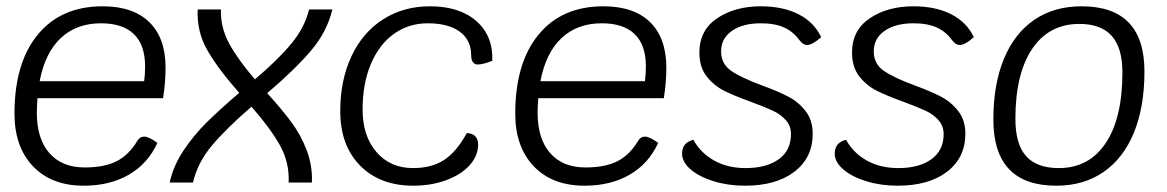

<svg xmlns="http://www.w3.org/2000/svg" viewBox="-20 -580 3709 610"><path d="M99 -268Q97 -238 97 -222Q97 -139 137 -93.5Q177 -48 249 -48Q311 -48 350 -67.5Q389 -87 416 -132Q424 -146 438 -146Q453 -146 480 -126Q450 -60 389.5 -25Q329 10 246 10Q144 10 85 -51.5Q26 -113 26 -219Q26 -380 100 -470Q174 -560 306 -560Q403 -560 454.5 -509.5Q506 -459 506 -365Q506 -318 498 -268ZM106 -322H438Q441 -342 441 -369Q441 -437 405.5 -471.5Q370 -506 301 -506Q223 -506 173 -459Q123 -412 106 -322Z M829 -284Q876 -232 906 -191.5Q936 -151 954.5 -102.5Q973 -54 971 0H897Q900 -64 869 -119Q838 -174 779 -241Q700 -173 654 -118.5Q608 -64 593 0H519Q531 -54 563.5 -102.5Q596 -151 636.5 -191Q677 -231 740 -285Q673 -361 639 -420Q605 -479 608 -550H682Q680 -493 708.5 -441Q737 -389 790 -328Q861 -388 904.5 -440Q948 -492 962 -550H1036Q1019 -479 968 -419Q917 -359 829 -284Z M1061 -227Q1061 -325 1096.5 -401Q1132 -477 1197 -518.5Q1262 -560 1346 -560Q1440 -560 1493.5 -513Q1547 -466 1544 -387Q1533 -382 1519.5 -378.5Q1506 -375 1497 -375Q1489 -375 1483 -382Q1477 -389 1477 -404Q1477 -453 1440.5 -479.5Q1404 -506 1339 -506Q1278 -506 1231 -472Q1184 -438 1158 -376Q1132 -314 1132 -232Q1132 -148 1176 -97Q1220 -46 1292 -46Q1351 -46 1390.5 -71.5Q1430 -97 1463 -157Q1480 -157 1489.5 -147.5Q1499 -138 1499 -121Q1499 -85 1472 -55Q1445 -25 1397.5 -7.5Q1350 10 1293 10Q1187 10 1124 -54Q1061 -118 1061 -227Z M1690 -268Q1688 -238 1688 -222Q1688 -139 1728 -93.5Q1768 -48 1840 -48Q1902 -48 1941 -67.5Q1980 -87 2007 -132Q2015 -146 2029 -146Q2044 -146 2071 -126Q2041 -60 1980.5 -25Q1920 10 1837 10Q1735 10 1676 -51.5Q1617 -113 1617 -219Q1617 -380 1691 -470Q1765 -560 1897 -560Q1994 -560 2045.5 -509.5Q2097 -459 2097 -365Q2097 -318 2089 -268ZM1697 -322H2029Q2032 -342 2032 -369Q2032 -437 1996.5 -471.5Q1961 -506 1892 -506Q1814 -506 1764 -459Q1714 -412 1697 -322Z M2147 -92Q2147 -127 2183 -136Q2205 -95 2248 -70.5Q2291 -46 2349 -46Q2415 -46 2454 -74Q2493 -102 2493 -154Q2493 -180 2476.5 -198.5Q2460 -217 2435 -228.5Q2410 -240 2367 -256Q2314 -275 2281 -291.5Q2248 -308 2225 -337.5Q2202 -367 2202 -413Q2202 -484 2258.5 -522Q2315 -560 2397 -560Q2467 -560 2516.5 -535Q2566 -510 2589 -462Q2561 -437 2544 -437Q2532 -437 2521 -451Q2501 -479 2471.5 -492.5Q2442 -506 2397 -506Q2340 -506 2305.5 -482Q2271 -458 2271 -417Q2271 -377 2303 -355Q2335 -333 2400 -309Q2452 -290 2484.5 -273Q2517 -256 2539.5 -227Q2562 -198 2562 -155Q2562 -79 2504 -34.5Q2446 10 2347 10Q2294 10 2248 -4Q2202 -18 2174.5 -41.5Q2147 -65 2147 -92Z M2632 -92Q2632 -127 2668 -136Q2690 -95 2733 -70.5Q2776 -46 2834 -46Q2900 -46 2939 -74Q2978 -102 2978 -154Q2978 -180 2961.5 -198.5Q2945 -217 2920 -228.5Q2895 -240 2852 -256Q2799 -275 2766 -291.5Q2733 -308 2710 -337.5Q2687 -367 2687 -413Q2687 -484 2743.5 -522Q2800 -560 2882 -560Q2952 -560 3001.5 -535Q3051 -510 3074 -462Q3046 -437 3029 -437Q3017 -437 3006 -451Q2986 -479 2956.5 -492.5Q2927 -506 2882 -506Q2825 -506 2790.5 -482Q2756 -458 2756 -417Q2756 -377 2788 -355Q2820 -333 2885 -309Q2937 -290 2969.5 -273Q3002 -256 3024.5 -227Q3047 -198 3047 -155Q3047 -79 2989 -34.5Q2931 10 2832 10Q2779 10 2733 -4Q2687 -18 2659.5 -41.5Q2632 -65 2632 -92Z M3136 -200Q3136 -312 3169.5 -393Q3203 -474 3266 -517Q3329 -560 3416 -560Q3616 -560 3616 -353Q3616 -240 3582.5 -158.5Q3549 -77 3486 -33.5Q3423 10 3336 10Q3136 10 3136 -200ZM3546 -350Q3546 -428 3512 -466Q3478 -504 3409 -504Q3313 -504 3259.5 -425Q3206 -346 3206 -202Q3206 -122 3240 -84Q3274 -46 3344 -46Q3440 -46 3493 -125.5Q3546 -205 3546 -350Z"/></svg>

Font: Krub
Style: Italic
Weight: 400
Italic angle: -8°
Designer: Ekaluck Peanpanawate
Foundry: Cadson Demak Co.,Ltd.
Version: Version 1.000; ttfautohint (v1.6)